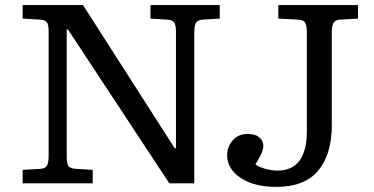

<svg xmlns="http://www.w3.org/2000/svg" viewBox="-20 -720 1468 754"><path d="M69 0V-53L139 -57Q157 -58 164 -69Q171 -80 171 -108V-596Q171 -622 164.5 -632Q158 -642 137 -643L69 -647V-700H306L666 -138H671V-596Q671 -621 664 -631.5Q657 -642 635 -643L571 -647V-700H843V-647L777 -643Q757 -642 750 -631Q743 -620 743 -592V0H645L247 -604H242V-104Q242 -85 246.5 -72Q251 -59 277 -57L344 -53V0ZM1064 14Q978 14 925 -21.5Q872 -57 872 -110Q872 -145 894.5 -169.5Q917 -194 952 -194Q982 -194 998 -181Q1014 -168 1014 -147Q1014 -134 1008 -120Q1002 -106 983 -74Q997 -64 1022 -57Q1047 -50 1069 -50Q1185 -50 1185 -205V-594Q1185 -617 1179 -629.5Q1173 -642 1149 -643L1073 -647V-700H1386V-647L1316 -643Q1297 -642 1290 -630.5Q1283 -619 1283 -592V-228Q1283 -115 1230 -50.5Q1177 14 1064 14Z"/></svg>

Font: Literata 7pt
Style: Regular
Weight: 400
Designer: Latin by Veronika Burian and Jose Scaglione. Greek by Irene Vlachou. Cyrillic by Vera Evstafieva.
Foundry: TypeTogether
Version: Version 3.002